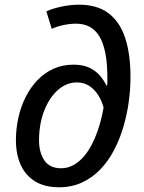

<svg xmlns="http://www.w3.org/2000/svg" viewBox="-20 -789 613 819"><path d="M231.9 9.8Q170.4 9.8 129.4 -15.6Q88.4 -41 68.1 -86.2Q47.9 -131.3 47.9 -190.4Q47.9 -239.7 58.3 -286.9Q68.8 -334 89.4 -375Q109.9 -416 139.6 -447Q169.4 -478 208 -495.6Q246.6 -513.2 293.5 -513.2Q332.5 -513.2 359.4 -501Q386.2 -488.8 404.5 -468.3Q422.9 -447.8 434.1 -423.8H437Q438 -432.1 438 -441.4Q438 -450.7 438 -457Q438 -574.7 405.5 -631.3Q373 -688 304.2 -688Q278.8 -688 251 -682.1Q223.1 -676.3 200.7 -666L177.7 -740.7Q203.6 -752.4 241.7 -760.7Q279.8 -769 317.4 -769Q394 -769 442.4 -732.9Q490.7 -696.8 513.7 -627.9Q536.6 -559.1 536.6 -460.4Q536.6 -408.7 529.1 -354Q521.5 -299.3 505.9 -246.6Q490.2 -193.8 465.8 -147.5Q441.4 -101.1 407.5 -65.9Q373.5 -30.8 329.8 -10.5Q286.1 9.8 231.9 9.8ZM240.2 -71.3Q269.5 -71.3 294.2 -85.2Q318.8 -99.1 339.4 -123.5Q359.9 -147.9 375.7 -180.7Q391.6 -213.4 403.3 -251.7Q415 -290 421.9 -330.6Q413.6 -360.8 397.9 -384.8Q382.3 -408.7 359.9 -423.1Q337.4 -437.5 307.6 -437.5Q280.8 -437.5 256.6 -425.3Q232.4 -413.1 212.4 -390.6Q192.4 -368.2 177.5 -337.6Q162.6 -307.1 154.5 -269.8Q146.5 -232.4 146.5 -190.4Q146.5 -138.7 169.2 -105Q191.9 -71.3 240.2 -71.3Z"/></svg>

Font: Open Sans Medium
Style: Italic
Weight: 500
Italic angle: -12°
Designer: Monotype Design Team
Foundry: Monotype Imaging Inc.
Version: Version 3.000